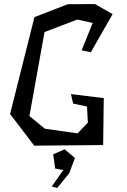

<svg xmlns="http://www.w3.org/2000/svg" viewBox="-20 -722 629 953"><path d="M30 0ZM332 -255 495 -235 492 -2 150 1 30 -156 151 -637 316 -701 451 -702 539 -652 431 -463 385 -472 440 -608 364 -625 201 -563 126 -146 203 -83 365 -60 416 -113 412 -193 343 -208ZM301 19 352 62 324 137 264 211 237 204 294 122 254 115 244 44Z"/></svg>

Font: Underdog
Style: Regular
Weight: 400
Designer: Sergey Steblina
Foundry: Sergey Steblina, Jovanny Lemonad
Version: Version 1.001; ttfautohint (v0.9)